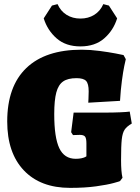

<svg xmlns="http://www.w3.org/2000/svg" viewBox="-20 -900 679 931"><path d="M15 -311Q15 -481 107.5 -570Q200 -659 376 -659Q418 -659 463 -653Q508 -647 539.5 -641Q571 -635 579 -633L590 -613Q588 -606 582.5 -579.5Q577 -553 571 -508Q565 -463 562 -411L408 -402Q408 -406 409 -420.5Q410 -435 410 -457Q410 -494 397.5 -507.5Q385 -521 351 -521Q309 -521 286 -505Q263 -489 253 -451.5Q243 -414 243 -347Q243 -233 267.5 -181.5Q292 -130 347 -130Q363 -130 374.5 -132.5Q386 -135 392 -138Q398 -141 399 -142V-205Q399 -229 392.5 -237.5Q386 -246 367 -246L334 -245L325 -259L337 -354H490Q528 -354 563 -355.5Q598 -357 609 -359L619 -301Q595 -287 584.5 -271.5Q574 -256 570.5 -224.5Q567 -193 567 -124Q567 -67 574 -38L562 -22Q562 -21 531 -12.5Q500 -4 446 3.5Q392 11 320 11Q176 11 95.5 -74Q15 -159 15 -311ZM192 -811 232 -873 259 -880Q274 -846 303 -828Q332 -810 370 -810Q408 -810 437 -828Q466 -846 481 -880L508 -873L548 -811Q530 -753 485.5 -714Q441 -675 370 -675Q299 -675 254.5 -714Q210 -753 192 -811Z"/></svg>

Font: Alegreya SC Black
Style: Regular
Weight: 900
Designer: Juan Pablo del Peral
Foundry: Huerta Tipografica
Version: Version 2.007; ttfautohint (v1.6)